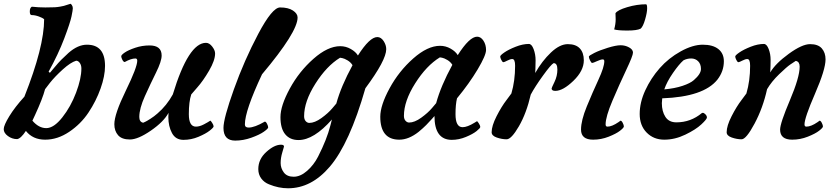

<svg xmlns="http://www.w3.org/2000/svg" viewBox="-20 -740 4493 1031"><path d="M389 -414Q359 -405 317 -367Q275 -329 248 -295L222 -261Q209 -211 168 -122L154 -92Q188 -52 228.5 -52Q269 -52 314.5 -109.5Q360 -167 388.5 -242.5Q417 -318 417 -372Q417 -390 408.5 -402Q400 -414 389 -414ZM119 -37Q92 4 72 7Q45 7 22.5 -9.5Q0 -26 0 -46.5Q0 -67 30 -116Q60 -165 111 -221Q217 -488 217 -637Q209 -644 188.5 -651.5Q168 -659 150 -659Q140 -659 140 -678.5Q140 -698 151 -704Q187 -700 223.5 -700Q260 -700 275 -701Q290 -702 303.5 -704.5Q317 -707 323 -708.5Q329 -710 342 -714.5Q355 -719 358 -719.5Q361 -720 366 -712.5Q371 -705 371 -695.5Q371 -686 364 -652Q357 -618 325 -533.5Q293 -449 241 -355Q241 -354 244.5 -352Q248 -350 248 -349Q250 -351 272 -377.5Q294 -404 309 -419Q324 -434 348 -456Q398 -500 447 -500Q544 -500 544 -386Q544 -332 520 -264.5Q496 -197 455 -135.5Q414 -74 351.5 -32Q289 10 222.5 10Q156 10 119 -37Z M707 -426Q684 -426 650 -407Q643 -407 637 -419Q631 -431 631 -438Q631 -445 650 -458Q669 -471 706 -483.5Q743 -496 783 -496Q848 -496 848 -442Q848 -411 818 -350.5Q788 -290 758 -223.5Q728 -157 728 -112Q728 -99 733 -91Q738 -83 749 -81Q753 -83 760 -86Q767 -89 787.5 -102Q808 -115 826 -131Q875 -173 908 -233Q992 -510 1086 -510Q1104 -510 1119.5 -490Q1135 -470 1135 -453Q1135 -416 1103 -361Q1071 -306 1039 -270L1007 -233Q994 -194 994 -127Q994 -60 1032 -60Q1052 -60 1075.5 -72.5Q1099 -85 1109 -92Q1112 -92 1119.5 -80Q1127 -68 1127 -61.5Q1127 -55 1106 -38.5Q1085 -22 1046 -5.5Q1007 11 965 11Q923 11 903.5 -25.5Q884 -62 884 -111Q884 -127 885 -134Q859 -86 790 -38.5Q721 9 677.5 9Q634 9 614 -14Q594 -37 594 -73Q594 -127 655.5 -253Q717 -379 717 -414Q717 -426 707 -426Z M1315 -55Q1347 -55 1402 -87Q1408 -87 1414 -75Q1420 -63 1420 -56Q1420 -49 1396.5 -32.5Q1373 -16 1329.5 -0.5Q1286 15 1243 15Q1180 15 1180 -53Q1180 -104 1236 -260.5Q1292 -417 1367 -558.5Q1442 -700 1484 -700Q1528 -700 1553 -683.5Q1578 -667 1578 -646Q1578 -568 1387 -341Q1295 -145 1295 -72Q1295 -55 1315 -55Z M1873 -390Q1863 -406 1846 -416Q1829 -426 1818 -428L1806 -430Q1734 -386 1673.5 -290.5Q1613 -195 1613 -116Q1613 -99 1621.5 -89.5Q1630 -80 1641 -80Q1670 -80 1706 -106Q1742 -132 1764 -158L1786 -184Q1811 -276 1873 -390ZM1942 -266Q1857 31 1751 155Q1652 271 1527 271Q1476 271 1425 250Q1399 240 1383 218.5Q1367 197 1367 168Q1367 115 1410 76Q1453 37 1489 37Q1505 37 1505 47Q1505 48 1496 78Q1487 108 1487 135.5Q1487 163 1504 186Q1521 209 1557 209Q1593 209 1629 177.5Q1665 146 1688 101Q1735 9 1754 -66L1762 -97Q1762 -98 1763 -99Q1665 12 1583 12Q1537 12 1511.5 -19Q1486 -50 1486 -111Q1486 -172 1536 -264Q1586 -356 1663 -424Q1740 -492 1807 -492Q1837 -492 1863.5 -477Q1890 -462 1902 -442Q1965 -541 2006 -541Q2026 -541 2040 -519.5Q2054 -498 2054 -476Q2054 -417 1942 -266Z M2409 -392Q2399 -408 2382 -418Q2365 -428 2354 -430L2342 -432Q2270 -388 2209.5 -292.5Q2149 -197 2149 -118Q2149 -101 2157.5 -91.5Q2166 -82 2177 -82Q2206 -82 2242 -108Q2278 -134 2300 -160L2322 -186Q2347 -278 2409 -392ZM2313 -117Q2312 -116 2299 -101Q2286 -86 2268.5 -68.5Q2251 -51 2228 -32Q2175 10 2124 10Q2073 10 2047.5 -21Q2022 -52 2022 -113Q2022 -174 2072 -266Q2122 -358 2199 -426Q2276 -494 2343 -494Q2373 -494 2399.5 -479Q2426 -464 2438 -444Q2501 -543 2542 -543Q2562 -543 2576 -521.5Q2590 -500 2590 -471.5Q2590 -443 2545 -367.5Q2500 -292 2434 -212Q2426 -179 2426 -127Q2426 -57 2464 -57Q2489 -57 2528 -81L2541 -89Q2544 -89 2551.5 -77Q2559 -65 2559 -58.5Q2559 -52 2539 -36Q2519 -20 2481.5 -4.5Q2444 11 2406 11Q2313 11 2313 -117Z M2953 -401Q2939 -394 2896 -334.5Q2853 -275 2830 -232Q2807 -132 2766.5 -62Q2726 8 2700.5 8Q2675 8 2647.5 -1.5Q2620 -11 2620 -30Q2620 -64 2646.5 -116Q2673 -168 2700 -203L2726 -238Q2746 -306 2746 -387Q2746 -423 2731 -423Q2720 -423 2704 -414.5Q2688 -406 2683 -406Q2678 -406 2672 -418Q2666 -430 2666 -436.5Q2666 -443 2688.5 -458.5Q2711 -474 2749 -489Q2787 -504 2820 -504Q2835 -504 2845.5 -476Q2856 -448 2856 -416.5Q2856 -385 2855 -369.5Q2854 -354 2854 -348Q2891 -413 2938.5 -458Q2986 -503 3029 -503Q3072 -503 3093.5 -480Q3115 -457 3115 -416Q3115 -360 3059 -306Q3003 -252 2962 -252Q2942 -252 2942 -265Q2942 -268 2957.5 -300Q2973 -332 2973 -366.5Q2973 -401 2953 -401Z M3420 -586Q3400 -576 3349 -576Q3298 -576 3278 -582Q3286 -611 3286 -636Q3286 -661 3285 -669Q3296 -686 3348 -701.5Q3400 -717 3449 -717Q3455 -717 3455 -695Q3455 -673 3444 -635Q3433 -597 3420 -586ZM3165 10Q3100 10 3100 -44Q3100 -93 3131 -168.5Q3162 -244 3193.5 -312Q3225 -380 3225 -411Q3225 -421 3217 -421Q3206 -421 3185.5 -411.5Q3165 -402 3160 -402Q3155 -402 3148.5 -415.5Q3142 -429 3142 -436Q3142 -441 3171 -455.5Q3200 -470 3244 -483.5Q3288 -497 3312.5 -497Q3337 -497 3358 -485.5Q3379 -474 3379 -457.5Q3379 -441 3342.5 -364Q3306 -287 3269 -200Q3232 -113 3232 -72Q3232 -60 3242 -60Q3266 -60 3301 -84L3312 -92Q3318 -92 3324 -80Q3330 -68 3330 -61Q3330 -54 3309.5 -38Q3289 -22 3248.5 -6Q3208 10 3165 10Z M3650 -416Q3626 -395 3593.5 -348Q3561 -301 3547 -260Q3603 -265 3645 -279Q3687 -293 3706 -310Q3744 -343 3744 -369.5Q3744 -396 3729 -411Q3714 -426 3691.5 -426Q3669 -426 3650 -416ZM3536 -212Q3534 -190 3534 -186Q3534 -142 3553 -112.5Q3572 -83 3612 -83Q3689 -83 3749 -133Q3750 -134 3755 -134Q3760 -134 3768 -126Q3776 -118 3776 -109Q3776 -100 3746 -72Q3716 -44 3660 -17Q3604 10 3547 10Q3490 10 3452.5 -28Q3415 -66 3415 -128Q3415 -190 3445 -255Q3475 -320 3522.5 -374Q3570 -428 3635 -464Q3700 -500 3754 -500Q3808 -500 3837.5 -476.5Q3867 -453 3867 -411Q3867 -357 3832 -312Q3758 -220 3536 -212Z M4099 -261Q4077 -161 4032 -76.5Q3987 8 3962 8Q3937 8 3909.5 -1.5Q3882 -11 3882 -30Q3882 -64 3908.5 -116Q3935 -168 3962 -203L3988 -238Q4008 -306 4008 -387Q4008 -423 3993 -423Q3982 -423 3966 -414.5Q3950 -406 3945 -406Q3940 -406 3934 -418Q3928 -430 3928 -436.5Q3928 -443 3950.5 -458.5Q3973 -474 4011 -489Q4049 -504 4082 -504Q4097 -504 4107.5 -477Q4118 -450 4118 -418.5Q4118 -387 4116 -351Q4144 -399 4215.5 -451Q4287 -503 4330 -503Q4373 -503 4393 -480Q4413 -457 4413 -421Q4413 -367 4356.5 -237Q4300 -107 4300 -72Q4300 -60 4310 -60Q4335 -60 4370 -84L4381 -92Q4387 -92 4393 -80Q4399 -68 4399 -61Q4399 -54 4378.5 -38Q4358 -22 4317.5 -6Q4277 10 4234 10Q4169 10 4169 -44Q4169 -78 4221.5 -201.5Q4274 -325 4274 -382Q4274 -395 4269 -403Q4264 -411 4253 -413Q4242 -406 4223.5 -393.5Q4205 -381 4164 -341.5Q4123 -302 4099 -261Z"/></svg>

Font: Clara
Style: Regular
Weight: 400
Designer: Proyecto DEMO
Foundry: Proyecto DEMO
Version: Version 1.002